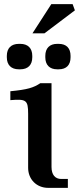

<svg xmlns="http://www.w3.org/2000/svg" viewBox="-20 -908 382 928"><path d="M229 -101V-506H175C142 -484 113 -475 30 -467V-424C106 -430 116 -425 116 -358V-97C116 -41 157 0 213 0H308V-43H276C246 -43 229 -64 229 -101ZM13 -631C13 -594 34 -573 71 -573H78C115 -573 136 -594 136 -631V-638C136 -675 115 -696 78 -696H71C34 -696 13 -675 13 -638ZM137 -747H195L342 -858L331 -888H228ZM199 -631C199 -594 220 -573 256 -573H264C301 -573 321 -594 321 -631V-638C321 -675 301 -696 264 -696H256C220 -696 199 -675 199 -638Z"/></svg>

Font: LT Superior Serif Semibold
Style: Regular
Weight: 600
Designer: Daniel Lyons
Foundry: LyonsType
Version: Version 2.120;FEAKit 1.0